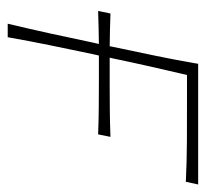

<svg xmlns="http://www.w3.org/2000/svg" viewBox="-38 -496 534 498"><g transform="rotate(90 229.0 -247.0)"><path d="M41.5 0Q55 -56.5 66.5 -108.8Q78 -161 90.5 -221L94 -236.5Q74 -236 52.8 -235.8Q31.5 -235.5 8.5 -234.5L15 -266.5Q37.5 -265.5 58.8 -265.2Q80 -265 100 -264.5L101 -270.5Q114 -332 125 -385Q136 -438 145.5 -494H458.5L451.5 -462Q400 -464.5 346.2 -464.8Q292.5 -465 241.5 -465H174.5Q163 -416.5 152.8 -371Q142.5 -325.5 131 -270.5L129.5 -264.5Q135 -264.5 139.8 -264.5Q144.5 -264.5 149.5 -264.5H199.5Q228 -264.5 262.2 -264.8Q296.5 -265 335 -266.5L328.5 -234.5Q290.5 -236 256.5 -236.2Q222.5 -236.5 194 -236.5H144Q139 -236.5 134 -236.5Q129 -236.5 124 -236.5L120.5 -221Q108 -161 97.2 -108.8Q86.5 -56.5 76.5 0Z"/></g></svg>

Font: Commissioner Flair Thin
Style: Italic
Weight: 100
Italic angle: -12°
Designer: Kostas Bartsokas
Foundry: Kostas Bartsokas
Version: Version 1.000; ttfautohint (v1.8.3)